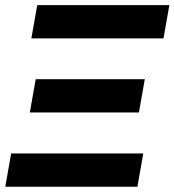

<svg xmlns="http://www.w3.org/2000/svg" viewBox="-25 -713 666 733"><path d="M-4.9 0H499.5L522 -127H17.6ZM94.7 -566.4H599.1L621.6 -693.4H117.2ZM88.9 -283.7H505.4L527.8 -410.6H111.3Z"/></svg>

Font: Cascadia Code NF
Style: Bold Italic
Weight: 700
Italic angle: -10°
Monospace: yes
Designer: Aaron Bell
Foundry: Saja Typeworks
Version: Version 2404.023